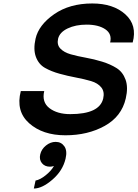

<svg xmlns="http://www.w3.org/2000/svg" viewBox="-20 -765 793 1107"><path d="M512 -745Q633 -745 702.5 -682.5Q772 -620 745 -520H615Q627 -569 587.5 -596Q548 -623 479 -623Q416 -623 370 -601Q324 -579 315 -542Q307 -507 328 -485Q349 -463 387.5 -452Q426 -441 474 -432.5Q522 -424 569 -409.5Q616 -395 652 -372.5Q688 -350 704 -305.5Q720 -261 705 -197Q681 -93 583.5 -39Q486 15 357 15Q226 15 148 -54.5Q70 -124 100 -240H235Q220 -176 265 -141.5Q310 -107 385 -107Q554 -107 575 -197Q584 -236 564 -261Q544 -286 505 -297.5Q466 -309 418 -318Q370 -327 323 -340Q276 -353 239.5 -373.5Q203 -394 187 -437Q171 -480 185 -542Q203 -621 292 -683Q381 -745 512 -745ZM301 53Q333 53 351 78.5Q369 104 358 150Q342 219 282.5 270.5Q223 322 175 322L185 276Q212 271 244 245Q276 219 291 192Q280 196 268 196Q238 196 221.5 175.5Q205 155 212 125Q219 95 245 74Q271 53 301 53Z"/></svg>

Font: Miedinger
Style: Bold-Italic
Weight: 700
Italic angle: -13°
Version: Version 001.000